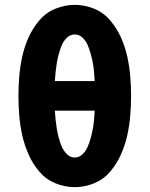

<svg xmlns="http://www.w3.org/2000/svg" viewBox="-20 -763 616 791"><path d="M288 8Q329 8 368 -8Q407 -24 434 -56Q461 -88 478 -126Q495 -164 504 -204Q513 -244 516.5 -285Q520 -326 520 -368Q520 -409 516.5 -450Q513 -491 504 -531.5Q495 -572 478 -609.5Q461 -647 434 -679Q407 -711 368 -727Q329 -743 288 -743Q247 -743 208 -727Q169 -711 142 -679Q115 -647 98 -609.5Q81 -572 72 -531.5Q63 -491 59.5 -450Q56 -409 56 -368Q56 -326 59.5 -285Q63 -244 72 -204Q81 -164 98 -126Q115 -88 142 -56Q169 -24 208 -8Q247 8 288 8ZM288 -114Q269 -114 255 -128.5Q241 -143 234 -160Q227 -177 222 -195.5Q217 -214 214 -232.5Q211 -251 209 -269.5Q207 -288 206 -307H370Q369 -288 367.5 -269.5Q366 -251 362.5 -232.5Q359 -214 354 -195.5Q349 -177 342 -160Q335 -143 321 -128.5Q307 -114 288 -114ZM206 -429Q207 -447 209 -466Q211 -485 214 -503.5Q217 -522 222 -540Q227 -558 234 -575.5Q241 -593 255 -607Q269 -621 288 -621Q307 -621 321 -607Q335 -593 342 -575.5Q349 -558 354 -540Q359 -522 362.5 -503.5Q366 -485 367.5 -466Q369 -447 370 -429Z"/></svg>

Font: Iosevka Sparkle Heavy
Style: Regular
Weight: 900
Designer: Belleve Invis
Foundry: Belleve Invis
Version: Version 4.5.0; ttfautohint (v1.8.3)